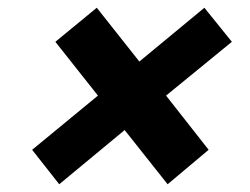

<svg xmlns="http://www.w3.org/2000/svg" viewBox="-20 -603 647 496"><path d="M133 -127 63 -216 233 -356 123 -495 230 -583 340 -444 508 -583 579 -495 409 -356 519 -216 413 -127 302 -267Z"/></svg>

Font: Plus Jakarta Display
Style: Bold Italic
Weight: 700
Italic angle: -12°
Designer: Gumpita Rahayu
Foundry: Tokotype Studio
Version: Version 1.000;hotconv 1.0.109;makeotfexe 2.5.65596